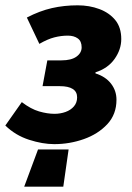

<svg xmlns="http://www.w3.org/2000/svg" viewBox="-33 -530 497 722"><path d="M58 172 110 32H225L205 172ZM171 12Q127 12 76 -4.5Q25 -21 -13 -58L49 -146Q83 -120 114 -111Q145 -102 172 -102Q194 -102 213.5 -109Q233 -116 245 -130Q257 -144 257 -164Q257 -185 240.5 -195.5Q224 -206 192 -206H127L145 -303H198Q235 -303 254.5 -317Q274 -331 274 -352Q274 -375 259.5 -385.5Q245 -396 222 -396Q197 -396 171.5 -389.5Q146 -383 115 -365L68 -464Q116 -489 162 -499.5Q208 -510 259 -510Q303 -510 340.5 -496Q378 -482 400.5 -454.5Q423 -427 423 -383Q423 -344 398 -308.5Q373 -273 326 -258V-254Q364 -242 384.5 -215.5Q405 -189 405 -155Q405 -100 370.5 -63Q336 -26 282.5 -7Q229 12 171 12Z"/></svg>

Font: Source Sans 3 ExtraBold
Style: Italic
Weight: 800
Italic angle: -11°
Version: Version 3.052;hotconv 1.1.0;makeotfexe 2.6.0